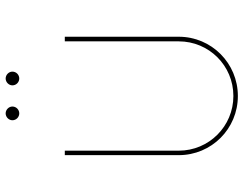

<svg xmlns="http://www.w3.org/2000/svg" viewBox="-110 -731 849 669"><g transform="rotate(-90 314.5 -396.5)"><path d="M253.9 -753.9C266.6 -753.9 277.8 -764.2 277.8 -777.8C277.8 -790.5 266.6 -801.3 253.9 -801.3C241.2 -801.3 230 -790.5 230 -777.8C230 -764.2 241.2 -753.9 253.9 -753.9ZM375.5 -753.9C388.2 -753.9 399.4 -764.2 399.4 -777.8C399.4 -790.5 388.2 -801.3 375.5 -801.3C362.8 -801.3 351.6 -790.5 351.6 -777.8C351.6 -764.2 362.8 -753.9 375.5 -753.9ZM314.5 7.8C428.7 7.8 521 -84 521 -198.2V-595.2H504.9V-198.2C504.9 -92.8 420.4 -7.8 314.5 -7.8C209 -7.8 124 -92.8 124 -198.2V-595.2H108.4V-198.2C108.4 -84 200.2 7.8 314.5 7.8Z"/></g></svg>

Font: Now Thin
Style: Regular
Weight: 100
Designer: Alfredo Marco Pradil
Foundry: Alfredo Marco Pradil
Version: Version 1.200;hotconv 1.0.109;makeotfexe 2.5.65596